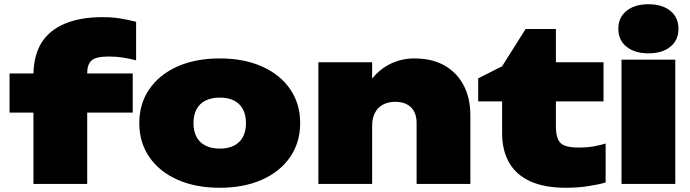

<svg xmlns="http://www.w3.org/2000/svg" viewBox="-20 -869 3258 907"><path d="M495 -602Q432 -602 412 -583Q392 -564 392 -525V-522H607V-337H392V0H138V-337H25V-522H138Q140 -608 176 -667Q214 -727 287 -757.5Q360 -788 464 -788Q508 -788 544 -782.5Q580 -777 623 -766V-584Q592 -592 560.5 -597Q529 -602 495 -602Z M1018 18Q904 18 818.5 -20Q733 -58 685.5 -127Q638 -196 638 -287Q638 -379 685.5 -448Q733 -517 818.5 -555Q904 -593 1018 -593Q1132 -593 1217.5 -555Q1303 -517 1350.5 -448Q1398 -379 1398 -287Q1398 -196 1350.5 -127Q1303 -58 1217.5 -20Q1132 18 1018 18ZM1018 -167Q1058 -167 1085.5 -181Q1113 -195 1127.5 -222Q1142 -249 1142 -287Q1142 -326 1127.5 -353Q1113 -380 1085.5 -394Q1058 -408 1018 -408Q979 -408 951 -394Q923 -380 908.5 -353Q894 -326 894 -288Q894 -249 908.5 -222Q923 -195 951 -181Q979 -167 1018 -167Z M1484 -575H1738V-498Q1771 -539 1814 -562Q1871 -593 1937 -593Q2021 -593 2080 -559.5Q2139 -526 2170.5 -465.5Q2202 -405 2202 -324V0H1948V-288Q1948 -336 1921.5 -362Q1895 -388 1847 -388Q1813 -388 1788.5 -374.5Q1764 -361 1751 -335.5Q1738 -310 1738 -274V0H1484Z M2239 -390V-499L2352 -556L2463 -732H2606V-575H2831V-390H2606V-272Q2606 -217 2627 -194.5Q2648 -172 2713 -172Q2753 -172 2784.5 -177.5Q2816 -183 2841 -191V-7Q2807 3 2757.5 10.5Q2708 18 2654 18Q2552 18 2485 -12.5Q2418 -43 2385 -101Q2352 -159 2352 -239V-390Z M2916 -587H3170V0H2916ZM3043 -617Q2979 -617 2940 -648Q2901 -679 2901 -733Q2901 -787 2940 -818Q2979 -849 3043 -849Q3108 -849 3146.5 -818Q3185 -787 3185 -733Q3185 -679 3146.5 -648Q3108 -617 3043 -617Z"/></svg>

Font: Bounded
Style: Regular
Weight: 900
Designer: Vlad Churkin
Version: Version 1.0